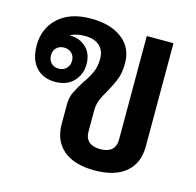

<svg xmlns="http://www.w3.org/2000/svg" viewBox="-91 -680 801 785"><g transform="rotate(15 309.5 -288.0)"><path d="M552 -576V-139Q552 -68 506 -29Q460 10 374 10Q288 10 242 -29Q196 -68 196 -139V-221Q196 -250 206 -271.5Q216 -293 236 -325Q257 -355 268 -379.5Q279 -404 279 -436Q279 -473 256.5 -492Q234 -511 196 -511Q158 -511 133 -497H137Q176 -497 203.5 -471.5Q231 -446 231 -400Q231 -358 203 -328Q175 -298 125 -298Q73 -298 43.5 -331Q14 -364 14 -423Q14 -495 63.5 -540.5Q113 -586 201 -586Q283 -586 332.5 -549Q382 -512 382 -445Q382 -407 372 -380Q362 -353 342 -317Q326 -291 318 -270.5Q310 -250 310 -226V-137Q310 -109 326.5 -94.5Q343 -80 375 -80Q406 -80 422.5 -94.5Q439 -109 439 -137V-576ZM125 -443Q106 -443 93.5 -431Q81 -419 81 -399Q81 -379 93 -366.5Q105 -354 125 -354Q145 -354 157.5 -366.5Q170 -379 170 -399Q170 -419 157.5 -431Q145 -443 125 -443Z"/></g></svg>

Font: Sarabun SemiBold
Style: Regular
Weight: 600
Designer: Suppakit Chalermlarp | Katatrad Co.,Ltd.
Foundry: Cadson Demak Co.,Ltd.
Version: Version 1.000; ttfautohint (v1.6)